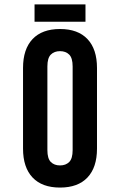

<svg xmlns="http://www.w3.org/2000/svg" viewBox="-20 -839 538 867"><path d="M194 -161Q194 -123 209.5 -107.5Q225 -92 251 -92Q277 -92 292.5 -107.5Q308 -123 308 -161V-539Q308 -577 292.5 -592.5Q277 -608 251 -608Q225 -608 209.5 -592.5Q194 -577 194 -539ZM84 -532Q84 -617 127 -662.5Q170 -708 251 -708Q332 -708 375 -662.5Q418 -617 418 -532V-168Q418 -83 375 -37.5Q332 8 251 8Q170 8 127 -37.5Q84 -83 84 -168ZM366 -819V-741H136V-819Z"/></svg>

Font: Bebas Neue Bold
Style: Regular
Weight: 700
Designer: Ryoichi Tsunekawa & LGV (GE)
Foundry: Free Software Foundation, Inc.
Version: Version 1.003 August 13, 2016